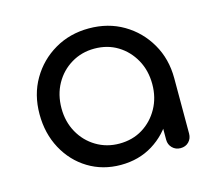

<svg xmlns="http://www.w3.org/2000/svg" viewBox="-85 -654 846 760"><g transform="rotate(-15 338.0 -273.5)"><path d="M322 4Q248 4 189 -32Q130 -68 96 -131Q62 -194 62 -273Q62 -353 98.5 -415.5Q135 -478 197.5 -514.5Q260 -551 338 -551Q417 -551 479 -514.5Q541 -478 577.5 -415Q614 -352 614 -273L578 -265Q578 -189 544.5 -128Q511 -67 453.5 -31.5Q396 4 322 4ZM338 -79Q392 -79 433.5 -104.5Q475 -130 499.5 -174Q524 -218 524 -273Q524 -329 499.5 -373Q475 -417 433.5 -442.5Q392 -468 338 -468Q286 -468 243.5 -442.5Q201 -417 176.5 -373Q152 -329 152 -273Q152 -218 176.5 -174Q201 -130 243.5 -104.5Q286 -79 338 -79ZM567 1Q547 1 533.5 -12.5Q520 -26 520 -46V-205L539 -302L614 -273V-46Q614 -26 601 -12.5Q588 1 567 1Z"/></g></svg>

Font: Comfortaa SemiBold
Style: Regular
Weight: 600
Designer: Johan Aakerlund
Foundry: Johan Aakerlund
Version: Version 3.104; ttfautohint (v1.8.1.43-b0c9)